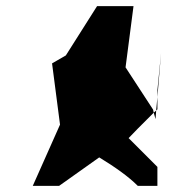

<svg xmlns="http://www.w3.org/2000/svg" viewBox="-20 -795 576 627"><path d="M87 -188H173L304 -281C355 -250 399 -219 430 -188H494V-250L400 -344L430 -375L482 -427L480 -437L390 -575L416 -775H297L195 -614L150 -588L176 -388ZM482 -427 488 -406 490 -434ZM494 -438V-478L490 -434ZM494 -478 506 -622 494 -500Z"/></svg>

Font: bitstorm
Style: maxext
Weight: 400
Version: Version 0.2